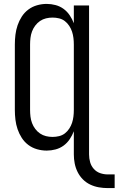

<svg xmlns="http://www.w3.org/2000/svg" viewBox="-20 -763 607 983"><path d="M532 200Q509 200 486 196Q463 192 442 182Q421 172 404.5 155.5Q388 139 377.5 118Q367 97 362.5 74Q358 51 358 28V-91Q350 -70 337 -50.5Q324 -31 305.5 -17.5Q287 -4 264.5 2Q242 8 219 8Q194 8 169.5 1Q145 -6 125 -21Q105 -36 91.5 -57Q78 -78 70 -101.5Q62 -125 59 -150Q56 -175 56 -200V-535Q56 -560 59 -585Q62 -610 70 -633.5Q78 -657 91.5 -678Q105 -699 125 -714Q145 -729 169.5 -736Q194 -743 219 -743Q242 -743 264.5 -737Q287 -731 305.5 -717.5Q324 -704 337 -684.5Q350 -665 358 -644V-735H436V28Q436 48 441.5 67.5Q447 87 460.5 102Q474 117 493 123.5Q512 130 532 130H567V200ZM249 -62Q266 -62 282.5 -66Q299 -70 312 -80Q325 -90 334.5 -104.5Q344 -119 349 -134.5Q354 -150 356 -166.5Q358 -183 358 -200V-535Q358 -552 356 -568.5Q354 -585 349 -600.5Q344 -616 334.5 -630.5Q325 -645 312 -655Q299 -665 282.5 -669Q266 -673 249 -673Q232 -673 215.5 -669Q199 -665 185 -655.5Q171 -646 160.5 -632Q150 -618 144 -602Q138 -586 136 -569Q134 -552 134 -535V-200Q134 -183 136 -166Q138 -149 144 -133Q150 -117 160.5 -103Q171 -89 185 -79.5Q199 -70 215.5 -66Q232 -62 249 -62Z"/></svg>

Font: Iosevka SS04
Style: Regular
Weight: 400
Monospace: yes
Designer: Belleve Invis
Foundry: Belleve Invis
Version: Version 19.0.0; ttfautohint (v1.8.4)